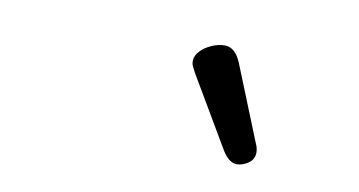

<svg xmlns="http://www.w3.org/2000/svg" viewBox="-38 -930 722 386"><g transform="rotate(10 322.5 -737.5)"><path d="M460 -622Q453 -622 446 -626.5Q439 -631 431 -643L345 -789Q342 -795 339.5 -800Q337 -805 337 -811Q337 -822 346 -831.5Q355 -841 368.5 -847Q382 -853 395 -853Q417 -853 429 -823L491 -669Q493 -665 494 -660.5Q495 -656 495 -652Q495 -638 483.5 -630Q472 -622 460 -622Z"/></g></svg>

Font: Playwrite TZ
Style: Regular
Weight: 400
Designer: Veronika Burian, José Scaglione
Foundry: TypeTogether
Version: Version 1.002